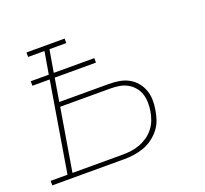

<svg xmlns="http://www.w3.org/2000/svg" viewBox="-116 -645 813 761"><g transform="rotate(-20 291.0 -265.0)"><path d="M-18 0V-19H53L116 -398H43V-417H119L135 -511H66V-530H227V-511H156L140 -417H311V-398H137L121 -301H330Q352 -301 373 -297.5Q394 -294 412 -284.5Q430 -275 443.5 -259Q457 -243 464 -224Q471 -205 471.5 -183Q472 -161 468 -140Q465 -120 458 -100Q451 -80 437.5 -63Q424 -46 406 -33Q388 -20 368 -13Q348 -6 327.5 -3Q307 0 287 0ZM74 -19H287Q305 -19 323 -21.5Q341 -24 358.5 -30.5Q376 -37 392 -48Q408 -59 420 -74.5Q432 -90 438.5 -107.5Q445 -125 448 -143Q451 -161 450.5 -180Q450 -199 444.5 -215.5Q439 -232 427.5 -245.5Q416 -259 400.5 -267.5Q385 -276 367 -279Q349 -282 330 -282H118Z"/></g></svg>

Font: Iosevka Slab ThExObl
Style: Regular
Weight: 100
Width: 7
Italic angle: -9°
Monospace: yes
Designer: Belleve Invis
Foundry: Belleve Invis
Version: Version 11.1.1; ttfautohint (v1.8.3)